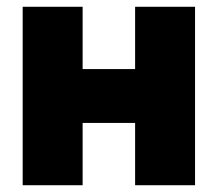

<svg xmlns="http://www.w3.org/2000/svg" viewBox="-20 -547 643 567"><path d="M47 0V-527H224V-343H379V-527H556V0H379V-184H224V0Z"/></svg>

Font: Onest Black
Style: Regular
Weight: 900
Designer: Dmitri Voloshin, Andrey Kudryavtsev
Foundry: Dmitri Voloshin, Andrey Kudryavtsev
Version: Version 1.000;gftools[0.9.33]